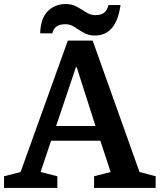

<svg xmlns="http://www.w3.org/2000/svg" viewBox="-33 -931 791 951"><path d="M515 -79 464 -234H220L168 -79L251 -58V0H-13V-58L69 -79L303 -730H426L658 -79L738 -58V0H433V-58ZM343 -598 245 -307H440L347 -598ZM166 -766Q168 -839 203 -875Q238 -911 293 -911Q319 -911 337.5 -902.5Q356 -894 372 -883.5Q388 -873 404 -864.5Q420 -856 439 -856Q469 -856 484 -869Q499 -882 504 -906H564Q543 -755 437 -755Q412 -755 393 -763.5Q374 -772 358 -783Q342 -794 326.5 -802.5Q311 -811 291 -811Q261 -811 246 -799Q231 -787 226 -766Z"/></svg>

Font: Domine
Style: Regular
Weight: 400
Designer: Pablo Impallari, Rodrigo Fuenzalida, Brenda Gallo
Foundry: Pablo Impallari, Rodrigo Fuenzalida, Brenda Gallo
Version: Version 2.000;September 19, 2022;FontCreator 14.0.0.2877 64-